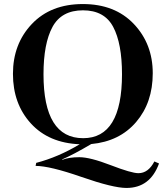

<svg xmlns="http://www.w3.org/2000/svg" viewBox="-20 -700 819 949"><path d="M288 90Q320 77 372.5 77Q425 77 527.5 116.5Q630 156 664 156Q713 156 743 98L766 108Q722 229 605 229Q539 229 382.5 174.5Q226 120 156 120L159 105Q267 77 374 13Q221 7 132.5 -90Q44 -187 44 -335Q44 -483 137.5 -581.5Q231 -680 389.5 -680Q548 -680 641.5 -581.5Q735 -483 735 -338Q735 -193 653 -97Q571 -1 431 12Q343 64 287 88ZM391 -17Q583 -17 583 -333Q583 -485 539.5 -567Q496 -649 390 -649Q284 -649 239.5 -567Q195 -485 195 -333Q195 -17 391 -17Z"/></svg>

Font: Rufina
Style: Bold
Weight: 700
Designer: Martin Sommaruga
Foundry: Martin Sommaruga
Version: Version 1.001